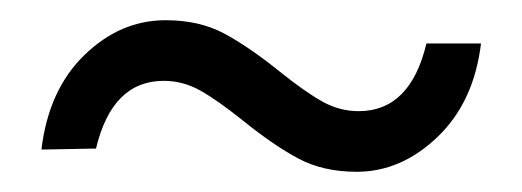

<svg xmlns="http://www.w3.org/2000/svg" viewBox="-20 -416 517 190"><path d="M220 -297Q195 -317 178 -326.5Q161 -336 142 -336Q91 -336 75 -269L21 -268Q28 -327 63.5 -361.5Q99 -396 144 -396Q177 -396 201.5 -383Q226 -370 257 -345Q282 -325 299 -315.5Q316 -306 335 -306Q386 -306 402 -373H456Q449 -315 413 -280.5Q377 -246 333 -246Q300 -246 275.5 -259Q251 -272 220 -297Z"/></svg>

Font: Sora-SIA Light
Style: Regular
Weight: 300
Designer: Jonathan Barnbrook, Julián Moncada
Foundry: Barnbrook Fonts
Version: Version 2.000